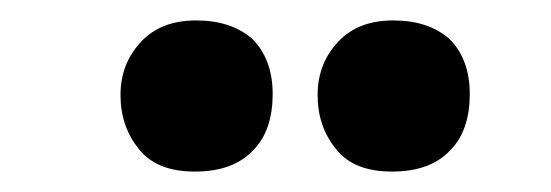

<svg xmlns="http://www.w3.org/2000/svg" viewBox="-20 -711 540 188"><path d="M309 -565C321 -550 339 -543 364 -543C389 -543 408 -550 421 -564C434 -577 440 -596 440 -619C440 -642 433 -660 420 -673C406 -685 388 -691 365 -691C342 -691 324 -684 311 -670C298 -656 291 -639 291 -618C291 -597 297 -580 309 -565ZM116 -565C128 -550 146 -543 171 -543C196 -543 215 -550 228 -564C241 -577 247 -596 247 -619C247 -642 240 -660 227 -673C213 -685 195 -691 172 -691C149 -691 131 -684 118 -670C105 -656 98 -639 98 -618C98 -597 104 -580 116 -565Z"/></svg>

Font: Abril Fatface Utterance
Style: Regular
Weight: 500
Designer: Veronika Burian, Jos Scaglione
Foundry: TypeTogether
Version: ""